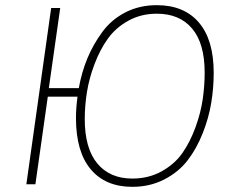

<svg xmlns="http://www.w3.org/2000/svg" viewBox="-20 -713 903 743"><path d="M587 -693Q692 -693 749.5 -626Q807 -559 807 -431Q807 -373 797.5 -315Q788 -257 764.5 -197.5Q741 -138 706 -92.5Q671 -47 615.5 -18.5Q560 10 492 10Q388 10 331 -58Q274 -126 274 -256Q274 -296 280 -339H165L117 0H82L178 -682H213L169 -372H285Q296 -434 318.5 -488Q341 -542 376.5 -590Q412 -638 466 -665.5Q520 -693 587 -693ZM492 -22Q555 -22 605.5 -50Q656 -78 686 -121Q716 -164 736.5 -220.5Q757 -277 764.5 -329Q772 -381 772 -432Q772 -545 723.5 -602.5Q675 -660 587 -660Q526 -660 477 -633Q428 -606 397.5 -563.5Q367 -521 346 -465.5Q325 -410 316.5 -357Q308 -304 308 -252Q308 -139 356.5 -80.5Q405 -22 492 -22Z"/></svg>

Font: Fira Sans UltraLight
Style: Italic
Weight: 200
Italic angle: -8°
Designer: Carrois Corporate & Edenspiekermann AG
Foundry: Carrois Corporate GbR & Edenspiekermann AG
Version: Version 4.203;PS 004.203;hotconv 1.0.88;makeotf.lib2.5.64775